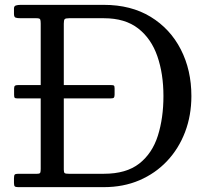

<svg xmlns="http://www.w3.org/2000/svg" viewBox="-20 -770 862 790"><path d="M37.5 -17C37.5 -10 38.6 -5.4 40.8 -3.2C42.9 -1.1 47.7 0 55 0H407.5C460.8 0 509.5 -9.4 553.5 -28.2C597.5 -47.1 635.5 -73.5 667.5 -107.5C699.5 -141.5 724.2 -181.2 741.5 -226.8C758.8 -272.2 767.5 -321.7 767.5 -375C767.5 -446 753 -509.8 724 -566.5C695 -623.2 653.6 -667.9 599.8 -700.8C545.9 -733.6 481.8 -750 407.5 -750H65C57.3 -750 50.8 -749.2 45.5 -747.5C40.2 -745.8 37.5 -741.8 37.5 -735.5V-713C37.5 -704.3 39.7 -699.2 44 -697.5C48.3 -695.8 55.7 -695 66 -695H130C138.7 -695 143.8 -693.5 145.2 -690.5C146.8 -687.5 147.5 -681.7 147.5 -673V-420H55C48.7 -420 44.2 -419.1 41.8 -417.2C39.2 -415.4 38 -411.7 38 -406V-380C38 -373.7 38.8 -369.6 40.5 -367.8C42.2 -365.9 46.7 -365 54 -365H147.5V-75C147.5 -67.3 146.8 -62.1 145.5 -59.2C144.2 -56.4 139.7 -55 132 -55H55C47.3 -55 42.5 -53.8 40.5 -51.5C38.5 -49.2 37.5 -44 37.5 -36ZM263 -55C254.7 -55 249.2 -55.8 246.5 -57.5C243.8 -59.2 242.5 -64 242.5 -72V-365H434.5C442.5 -365 447.3 -366.2 449 -368.8C450.7 -371.2 451.5 -375.5 451.5 -381.5V-406C451.5 -412 450.7 -415.8 449 -417.5C447.3 -419.2 443 -420 436 -420H242.5V-673C242.5 -682.7 243.8 -688.8 246.2 -691.2C248.8 -693.8 254.7 -695 264 -695H407.5C465.5 -695 512.5 -681 548.5 -653C584.5 -625 610.8 -586.8 627.5 -538.5C644.2 -490.2 652.5 -435.7 652.5 -375C652.5 -314.3 644.8 -259.8 629.5 -211.5C614.2 -163.2 588.7 -125 553 -97C517.3 -69 468.8 -55 407.5 -55Z"/></svg>

Font: Besley*
Style: Regular
Weight: 400
Designer: Owen Earl
Foundry: indestructible type*
Version: Version 3.000; ttfautohint (v1.8.3)